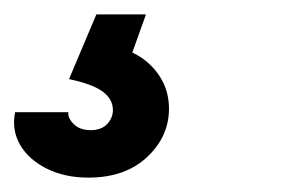

<svg xmlns="http://www.w3.org/2000/svg" viewBox="-48 -32 404 267"><path d="M75 215Q42 215 17 202.5Q-8 190 -20 169.5Q-32 149 -27 124H47Q46 132 54.5 140.5Q63 149 78 149Q93 149 101 140.5Q109 132 109 121Q109 106 95 95.5Q81 85 48 78L86 -12H155L136 41Q159 52 173 72.5Q187 93 187 119Q187 158 156.5 186.5Q126 215 75 215Z"/></svg>

Font: Instrument Sans Condensed
Style: Bold Italic
Weight: 700
Width: 3
Italic angle: -13°
Designer: Rodrigo Fuenzalida
Foundry: fragTYPE
Version: Version 1.000;gftools[0.9.28]